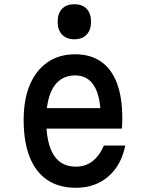

<svg xmlns="http://www.w3.org/2000/svg" viewBox="-20 -873 690 909"><path d="M172 -361H495L457 -313Q457 -414 426.5 -465Q396 -516 336 -516Q269 -516 234 -461.5Q199 -407 199 -305Q199 -195 234 -139.5Q269 -84 339 -84Q384 -84 417 -109Q450 -134 472 -184H573Q560 -120 527.5 -75.5Q495 -31 447.5 -7.5Q400 16 339 16Q259 16 204 -21Q149 -58 120.5 -129.5Q92 -201 92 -305Q92 -403 121.5 -472Q151 -541 205.5 -578.5Q260 -616 336 -616Q408 -616 458 -581.5Q508 -547 533.5 -479.5Q559 -412 559 -314Q559 -301 558.5 -288Q558 -275 557 -264H172ZM332 -687Q295 -687 274 -709Q253 -731 253 -770Q253 -810 274 -831.5Q295 -853 332 -853Q369 -853 390 -831.5Q411 -810 411 -770Q411 -731 390 -709Q369 -687 332 -687Z"/></svg>

Font: Martian Mono SemiCondensed
Style: Regular
Weight: 400
Width: 4
Designer: Roman Shamin
Foundry: Evil Martians
Version: Version 1.000